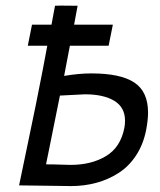

<svg xmlns="http://www.w3.org/2000/svg" viewBox="-20 -645 558 668"><path d="M171.4 -625Q171.9 -625 179 -625.2Q186 -625.5 191.9 -625.5Q203.1 -625.5 224.6 -625.2Q246.1 -625 250 -625Q242.7 -583.5 237.8 -559.1H372.6L357.9 -485.8H223.1L203.1 -380.9Q253.9 -389.6 297.9 -389.6Q399.4 -389.6 447.3 -357.9Q495.1 -326.2 495.1 -253.4Q495.1 -227.5 488.3 -191.9Q478.5 -142.6 453.6 -104.5Q428.7 -66.4 393.1 -43.5Q357.4 -20.5 315.4 -9Q273.4 2.4 227.1 2.4Q205.1 2.4 140.6 1.2Q76.2 0 46.4 0Q52.7 -31.7 79.3 -158Q106 -284.2 128.4 -400.4Q129.9 -407.2 144.5 -485.8H76.7L91.3 -559.1H159.2Q162.1 -573.7 166 -596.2Q169.9 -618.7 171.4 -625ZM275.4 -316.9 188.5 -312.5Q179.2 -267.1 168 -210.9Q156.7 -154.8 150.1 -122.1Q143.6 -89.4 140.1 -73.2Q168.5 -73.2 188.7 -72.3Q209 -71.3 225.1 -71.3Q297.9 -71.3 348.6 -101.8Q399.4 -132.3 412.6 -199.7Q415 -211.4 415 -225.1Q415 -271.5 377.7 -294.2Q340.3 -316.9 275.4 -316.9Z"/></svg>

Font: Fantasque Sans Mono
Style: Italic
Weight: 400
Italic angle: -11°
Monospace: yes
Designer: Jany Belluz
Version: Version 1.8.0 ; ttfautohint (v1.8.2)